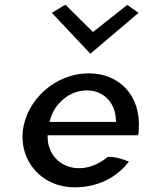

<svg xmlns="http://www.w3.org/2000/svg" viewBox="-20 -799 635 822"><path d="M202 -744 367 -569 573 -744 525 -778 378 -662 260 -779ZM184 -209V-220H572C573 -229 574 -236 574 -245C584 -389 492 -485 359 -485C221 -485 95 -376 78 -241C62 -107 161 3 299 3C392 3 474 -33 532 -107C509 -116 472 -130 441 -127C400 -93 354 -77 311 -79C236 -83 185 -140 184 -209ZM476 -289 477 -277H192L195 -288C213 -354 276 -412 352 -412C424 -412 473 -359 476 -289Z"/></svg>

Font: Bluebird
Style: LiObl
Weight: 300
Designer: Jasper
Foundry: Cannot Into Space Fonts
Version: Version 0.98